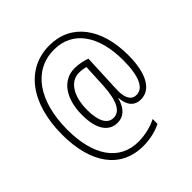

<svg xmlns="http://www.w3.org/2000/svg" viewBox="-211 -874 1125 1125"><g transform="rotate(-45 352.0 -311.5)"><path d="M655 -348C655 -570 547 -715 369 -715C179 -716 51 -556 51 -291C51 -57 153 92 341 92C398 92 451 79 491 58V18C450 40 391 54 339 54C181 54 93 -77 93 -291C93 -527 199 -678 369 -678C523 -679 613 -552 613 -348C613 -213 580 -148 524 -148C483 -148 464 -183 464 -243C464 -265 466 -297 467 -317L475 -498C451 -507 414 -516 378 -516C281 -516 215 -431 215 -290C215 -172 259 -111 331 -111C377 -111 415 -139 435 -210H437C440 -149 470 -111 524 -111C609 -111 655 -202 655 -348ZM257 -290C257 -409 307 -479 378 -479C398 -479 417 -476 432 -471L425 -327C418 -199 385 -148 334 -148C284 -148 257 -199 257 -290Z"/></g></svg>

Font: Noto Sans Armenian Condensed ExtraLight
Style: Regular
Weight: 200
Width: 3
Designer: Monotype Design Team
Foundry: Monotype Imaging Inc.
Version: Version 2.008